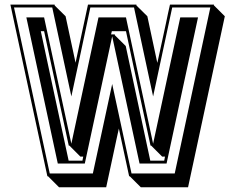

<svg xmlns="http://www.w3.org/2000/svg" viewBox="-20 -747 1018 829"><path d="M156.2 -612.3Q186.5 -470.7 216.3 -332.3Q246.1 -193.8 276.4 -53.2H335.9Q336.9 -57.6 337.6 -62Q338.4 -66.4 339.4 -70.8H327.1L279.8 -118.2H276.9L170.4 -612.3ZM522.9 -548.3 628.9 -53.2H689Q689.9 -57.6 690.7 -62Q691.4 -66.4 692.4 -70.8H680.2L632.8 -118.2H629.9L523.9 -612.3H462.9Q461.9 -608.4 461.2 -605.2Q460.4 -602.1 459.5 -598.6H475.6L476.1 -594.7ZM616.2 -676.8 659.2 -475.6Q660.2 -479.5 660.9 -482.9Q661.6 -486.3 662.6 -490.2Q670.9 -527.3 679.7 -568.6Q688.5 -609.9 696.8 -647.9Q700.7 -667 705.3 -688.5Q710 -710 713.9 -727.1H903.8L903.3 -724.1L950.7 -676.8L792 61.5H587.9L540.5 14.2H537.6L493.2 -191.9Q487.8 -167 482.4 -143.1Q477.1 -119.1 472.2 -95.2Q463.9 -57.1 455.1 -15.6Q446.3 25.9 438.5 61.5H234.9L187.5 14.2H184.6L24.9 -727.1H215.8L216.3 -723.1L263.2 -676.8L306.2 -476.1Q320.3 -541.5 333.7 -605.5Q347.2 -669.4 359.9 -727.1H568.8L569.3 -723.1ZM229.5 -41 93.8 -671.9H170.4L288.1 -126.5L405.3 -671.9H523.9L641.1 -126.5L758.3 -671.9H835L699.2 -41H582.5L464.4 -590.3L346.2 -41ZM380.9 2Q400.4 -88.9 421.9 -187.5Q443.4 -286.1 464.4 -384.3L547.9 2H734.4L888.2 -714.8H723.6Q704.1 -624.5 683.1 -526.4Q662.1 -428.2 641.1 -330.6L558.6 -714.8H370.1Q351.1 -624.5 330.1 -526.4Q309.1 -428.2 288.1 -330.6L205.6 -714.8H40.5L194.8 2Z"/></svg>

Font: Gondrin
Style: Regular
Weight: 400
Designer: Peter Wiegel, original typeface by Carl Albert Fahrenwaldt 1901
Foundry: Peter Wiegel
Version: Version 1.000 2010 initial release